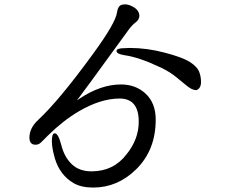

<svg xmlns="http://www.w3.org/2000/svg" viewBox="-20 -802 1040 873"><path d="M873 -392.1Q854 -392.1 831.5 -410.2Q809.1 -428.2 781.5 -451.2Q753.9 -474.1 712.9 -494.1Q611.8 -542 546.9 -550.8Q509.8 -556.6 509.8 -569.8Q509.8 -583 545.9 -583L569.8 -584Q647.9 -584 729.5 -562.5Q811 -541 843.5 -520Q876 -499 885 -477.1Q894 -455.1 894 -429.2Q894 -399.9 873 -392.1ZM403.8 50.8Q349.6 50.8 314.9 30.8Q252.9 -5.4 230 -80.1Q215.8 -128.9 215.8 -160.2Q215.8 -196.3 229 -195.8Q245.1 -195.8 259 -141.4Q272.9 -86.9 306.9 -54.9Q340.8 -22.9 396 -22.9Q496.1 -22.9 555.2 -100.1Q611.3 -169.9 610.8 -249Q610.8 -354 523.9 -354Q437 -354 336.9 -294.9Q266.1 -252.9 198.2 -186L167 -154.8Q155.8 -143.6 141.1 -144Q114.3 -144 113.8 -175.8Q113.8 -219.7 152.8 -255.9Q249 -345.7 400.9 -554.2Q505.9 -697.3 512.2 -746.1Q514.2 -762.2 521.5 -772.2Q528.8 -782.2 548.8 -782.2Q566.9 -782.2 589.4 -768.6Q611.8 -754.9 613.8 -731Q613.8 -712.9 596.4 -700Q579.1 -687 563 -664.1Q345.2 -364.3 334 -351.1L329.1 -345.2Q334 -348.1 340.8 -353Q438 -418 529.8 -418Q597.7 -418 642.8 -375.5Q688 -333 688 -257.8Q688 -119.6 599.1 -32.2Q514.6 50.8 403.8 50.8Z"/></svg>

Font: LXGW WenKai Screen R
Style: Regular
Weight: 400
Designer: Fontworks Inc.
Version: Version 1.235;May 31, 2022